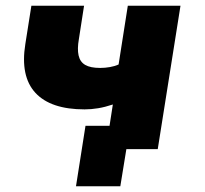

<svg xmlns="http://www.w3.org/2000/svg" viewBox="-20 -518 713 667"><path d="M398 129H244L277 -81H518L506 0H419ZM348 0 372 -155Q345 -146 321 -142Q297 -138 274 -138Q156 -138 103 -195.5Q50 -253 68 -365L89 -498H272L254 -382Q248 -348 253 -325.5Q258 -303 276 -292.5Q294 -282 328 -282Q345 -282 362 -285Q379 -288 392 -294L424 -498H607L528 0Z"/></svg>

Font: Nunito Sans 10pt Black
Style: Italic
Weight: 900
Italic angle: -9°
Designer: Vernon Adams
Foundry: Vernon Adams
Version: Version 3.101;gftools[0.9.27]